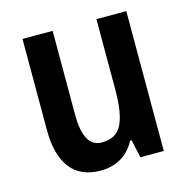

<svg xmlns="http://www.w3.org/2000/svg" viewBox="-87 -627 704 720"><g transform="rotate(-15 265.0 -266.5)"><path d="M465 -543V0H374L359 -70H353Q332 -30 297.5 -10Q263 10 219 10Q140 10 101 -41.5Q62 -93 62 -189V-543H179V-217Q179 -91 249 -91Q307 -91 328 -135.5Q349 -180 349 -267V-543Z"/></g></svg>

Font: Noto Sans Lao Looped Condensed SemiBold
Style: Regular
Weight: 600
Width: 3
Designer: Mark Frömberg, Ben Mitchell
Foundry: The Fontpad Ltd
Version: Version 1.002; ttfautohint (v1.8.4.7-5d5b)